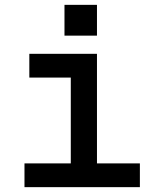

<svg xmlns="http://www.w3.org/2000/svg" viewBox="-20 -772 640 792"><path d="M81 0V-98H272V-452H101V-550H380V-98H557V0ZM246 -752H380V-625H246Z"/></svg>

Font: Tiny SemiBold
Style: Regular
Weight: 600
Designer: Philipp Nurullin, Konstantin Bulenkov
Foundry: JetBrains
Version: Version 2.251; ttfautohint (v1.8.4.7-5d5b)